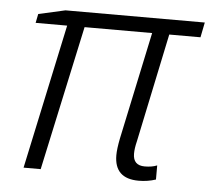

<svg xmlns="http://www.w3.org/2000/svg" viewBox="-44 -579 701 637"><g transform="rotate(5 306.5 -261.0)"><path d="M440 10Q470 10 497 1V-46Q480 -39 456 -39Q417 -39 417 -78Q417 -96 423 -120L499 -482H603L613 -532H149L60 -512L54 -482H159L56 0H113L217 -482H442L366 -124Q359 -89 359 -68Q359 10 440 10Z"/></g></svg>

Font: Noto Sans UI Light
Style: Italic
Weight: 300
Italic angle: -12°
Designer: Monotype Design Team
Foundry: Monotype Imaging Inc.
Version: Version 1.901